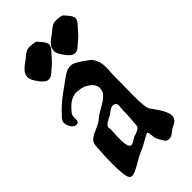

<svg xmlns="http://www.w3.org/2000/svg" viewBox="-189 -628 677 677"><g transform="rotate(-45 150.0 -289.0)"><path d="M277.1 -507.8Q272 -502.7 261.4 -490.2Q250.7 -477.8 241.2 -471.2Q237.5 -468.3 232.4 -463.5Q227.3 -458.7 224 -455.8Q220.7 -452.9 215.6 -450.7Q210.4 -448.5 204.6 -448.5H203.1Q190.7 -449.2 176 -468.3Q157 -493.2 157 -505.6Q157 -507.1 157.3 -508.5Q157.7 -510 157.7 -511.5Q158.4 -518.1 161 -523.2Q163.6 -528.3 168.3 -533.1Q173.1 -537.8 175.7 -540.4Q178.2 -543 185.9 -548.5Q193.6 -554 196.5 -556.2Q198.7 -557.6 204.2 -562.4Q209.7 -567.1 212.3 -569Q214.8 -570.8 219.2 -573.4Q223.6 -575.9 228 -577Q232.4 -578.1 237.5 -578.1H241.2Q261.7 -576.7 265.7 -574.8Q269.8 -573 281.5 -558.3Q293.2 -544.4 293.2 -534.9Q293.2 -523.9 277.1 -507.8ZM146 -507.8Q140.9 -502.7 130.2 -490.2Q119.6 -477.8 110.1 -471.2Q106.4 -468.3 101.3 -463.5Q96.2 -458.7 92.9 -455.8Q89.6 -452.9 84.5 -450.7Q79.3 -448.5 73.5 -448.5H72Q59.6 -449.2 44.9 -468.3Q25.9 -493.2 25.9 -505.6Q25.9 -507.1 26.2 -508.5Q26.6 -510 26.6 -511.5Q27.3 -518.1 29.9 -523.2Q32.5 -528.3 37.2 -533.1Q42 -537.8 44.6 -540.4Q47.1 -543 54.8 -548.5Q62.5 -554 65.4 -556.2Q67.6 -557.6 73.1 -562.4Q78.6 -567.1 81.2 -569Q83.7 -570.8 88.1 -573.4Q92.5 -575.9 96.9 -577Q101.3 -578.1 106.4 -578.1H110.1Q130.6 -576.7 134.6 -574.8Q138.7 -573 150.4 -558.3Q162.1 -544.4 162.1 -534.9Q162.1 -523.9 146 -507.8ZM116.2 -79.1Q120.1 -79.1 125 -81.5Q129.9 -84 135.7 -87.9Q141.6 -91.8 144.5 -92.8Q147.5 -93.8 153.3 -95.7Q159.2 -97.7 162.1 -99.1Q165 -100.6 169.4 -103Q173.8 -105.5 175.8 -108.9Q177.7 -112.3 177.7 -117.2Q181.6 -161.1 181.6 -174.8V-186.5Q181.6 -190.4 182.6 -198.2Q183.6 -206.1 183.6 -209Q183.6 -216.8 178.7 -220.7Q173.8 -224.6 168.9 -224.6Q164.1 -224.6 158.7 -222.2Q153.3 -219.7 146 -214.4Q138.7 -209 135.7 -207Q133.8 -206.1 122.6 -200.2Q111.3 -194.3 106.9 -189.5Q102.5 -184.6 102.5 -177.7L103.5 -172.9Q103.5 -168 103.5 -161.1Q103.5 -155.3 102.5 -142.6Q101.6 -129.9 101.6 -123Q101.6 -79.1 116.2 -79.1ZM164.1 -428.7Q175.8 -428.7 201.2 -411.1Q220.7 -397.5 227.1 -392.6Q233.4 -387.7 240.2 -372.6Q247.1 -357.4 247.1 -335Q247.1 -329.1 246.1 -315.9Q245.1 -302.7 245.1 -294.9V-276.4Q245.1 -265.6 244.6 -237.3Q244.1 -209 244.1 -193.4Q244.1 -145.5 250 -128.9L270.5 -99.6Q291 -69.3 291 -51.8Q291 -43.9 287.6 -38.1Q284.2 -32.2 280.8 -29.8Q277.3 -27.3 270 -23.4Q262.7 -19.5 258.8 -17.6Q255.9 -15.6 249 -10.3Q242.2 -4.9 237.3 -2.4Q232.4 0 226.6 0Q217.8 0 213.4 -3.4Q209 -6.8 203.1 -18.1Q197.3 -29.3 196.3 -30.3Q193.4 -35.2 191.9 -45.4Q190.4 -55.7 189.5 -63Q188.5 -70.3 184.6 -70.3Q182.6 -70.3 172.4 -64.5Q162.1 -58.6 147 -50.3Q131.8 -42 121.1 -38.1Q111.3 -34.2 82 -17.1Q52.7 0 42 0Q35.2 0 30.8 -5.4Q26.4 -10.7 23.9 -29.3Q21.5 -47.9 21.5 -83Q21.5 -120.1 25.4 -166Q26.4 -182.6 38.1 -191.4Q49.8 -200.2 69.3 -208Q88.9 -215.8 99.6 -225.6Q110.4 -235.4 132.8 -247.6Q155.3 -259.8 167.5 -271.5Q179.7 -283.2 179.7 -300.8Q179.7 -307.6 174.8 -317.4Q169.9 -327.1 152.8 -337.4Q135.7 -347.7 108.4 -347.7Q78.1 -347.7 46.9 -307.6Q42 -301.8 42 -289.1Q42 -282.2 42 -280.3Q42 -278.3 41 -273.9Q40 -269.5 37.1 -268.1Q34.2 -266.6 29.3 -266.6Q18.6 -266.6 10.7 -278.8Q2.9 -291 2.9 -303.7Q2.9 -308.6 5.4 -313Q7.8 -317.4 10.3 -320.3Q12.7 -323.2 17.6 -327.6Q22.5 -332 24.4 -335Q49.8 -362.3 96.7 -394.5Q102.5 -398.4 116.7 -409.2Q130.9 -419.9 140.6 -424.3Q150.4 -428.7 164.1 -428.7Z"/></g></svg>

Font: Isabella
Style: Medium
Weight: 500
Designer: John Stracke
Version: Version 001.202